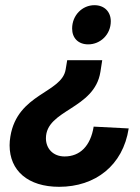

<svg xmlns="http://www.w3.org/2000/svg" viewBox="-20 -611 540 740"><path d="M344 -591C297 -591 258 -552 258 -501C258 -464 282 -440 320 -440C367 -440 407 -478 407 -529C407 -566 382 -591 344 -591ZM374 -379H239L233 -343C218 -252 47 -251 20 -85C18 -73 17 -62 17 -51C17 47 88 109 208 109C347 109 454 27 476 -116L341 -123C329 -48 288 -8 229 -8C184 -8 157 -39 157 -78C157 -189 344 -189 367 -334Z"/></svg>

Font: Arthouse Owned
Style: Bold Italic
Weight: 700
Italic angle: -10°
Designer: Jeremy Tribby
Foundry: Tribby Type
Version: Version 1.000;PS 001.000;hotconv 1.0.88;makeotf.lib2.5.64775